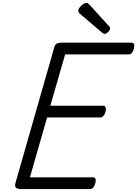

<svg xmlns="http://www.w3.org/2000/svg" viewBox="-20 -1289 936 1309"><path d="M124 0Q100 0 89.5 -9Q79 -18 85 -40L351 -970Q355 -984 366 -991Q377 -998 398 -998H878Q889 -998 893.5 -988.5Q898 -979 893 -958Q888 -938 878.5 -928Q869 -918 858 -918H424L323 -568H684Q695 -568 699.5 -558Q704 -548 700 -528Q694 -508 684.5 -498Q675 -488 664 -488H301L184 -80H614Q626 -80 630.5 -70.5Q635 -61 630 -40Q625 -21 615.5 -10.5Q606 0 595 0ZM693 -1058Q689 -1058 684 -1061Q679 -1064 674 -1068L529 -1192Q519 -1200 516.5 -1205Q514 -1210 514 -1217Q514 -1228 524 -1240Q534 -1252 546.5 -1260.5Q559 -1269 569 -1269Q575 -1269 579.5 -1266Q584 -1263 589 -1258L722 -1112Q728 -1106 729.5 -1102Q731 -1098 731 -1095Q731 -1085 717.5 -1071.5Q704 -1058 693 -1058Z"/></svg>

Font: Playwrite TZ
Style: Regular
Weight: 400
Designer: Veronika Burian, José Scaglione
Foundry: TypeTogether
Version: Version 1.002